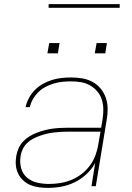

<svg xmlns="http://www.w3.org/2000/svg" viewBox="-20 -904 640 932"><path d="M212 8Q190 8 168 5Q146 2 127 -6Q108 -14 92.5 -28.5Q77 -43 68 -61.5Q59 -80 57 -102Q55 -124 59 -147Q62 -165 70 -183.5Q78 -202 92 -217Q106 -232 123.5 -242.5Q141 -253 159.5 -260Q178 -267 197 -272Q216 -277 235 -279.5Q254 -282 273 -283Q292 -284 311 -284H471L478 -326Q482 -350 481.5 -374.5Q481 -399 474 -421Q467 -443 452 -460.5Q437 -478 417 -489.5Q397 -501 373.5 -505Q350 -509 325 -509Q305 -509 284 -507Q263 -505 242.5 -499Q222 -493 202.5 -483Q183 -473 167 -457.5Q151 -442 140 -423Q129 -404 125 -384H104Q109 -406 120.5 -428Q132 -450 149.5 -467.5Q167 -485 188.5 -497Q210 -509 233 -516Q256 -523 279 -525.5Q302 -528 325 -528Q353 -528 379.5 -523.5Q406 -519 429 -506.5Q452 -494 468.5 -474Q485 -454 493.5 -429.5Q502 -405 502.5 -377.5Q503 -350 498 -323L445 0H424L442 -113Q426 -83 399.5 -58.5Q373 -34 342 -19Q311 -4 278 2Q245 8 212 8ZM218 -11Q245 -11 272.5 -15.5Q300 -20 326 -30.5Q352 -41 375.5 -59Q399 -77 416 -100Q433 -123 443 -149.5Q453 -176 457 -203L468 -265H311Q294 -265 277 -264Q260 -263 242.5 -261Q225 -259 208 -255Q191 -251 174 -245Q157 -239 140.5 -230.5Q124 -222 111 -209Q98 -196 90 -179.5Q82 -163 80 -146Q75 -116 82.5 -88Q90 -60 111 -42Q132 -24 160.5 -17.5Q189 -11 218 -11ZM440 -645 449 -695H499L491 -645ZM210 -645 219 -695H269L261 -645ZM561 -866H216V-884H561Z"/></svg>

Font: Iosevka SS04 Th Ex Obl
Style: Regular
Weight: 100
Width: 7
Italic angle: -9°
Monospace: yes
Designer: Belleve Invis
Foundry: Belleve Invis
Version: Version 19.0.0; ttfautohint (v1.8.4)